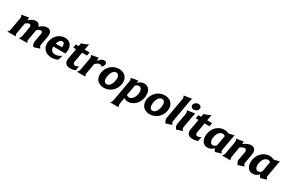

<svg xmlns="http://www.w3.org/2000/svg" viewBox="167 -2274 6026 4038"><g transform="rotate(30 3179.5 -255.0)"><path d="M216 -80Q211 -54 215.5 -37Q220 -20 231 0H26Q44 -20 54 -37Q64 -54 69 -80L121 -374Q126 -401 121 -417.5Q116 -434 105 -454L272 -484Q274 -467 275 -452Q276 -437 274 -419Q322 -460 363 -477.5Q404 -495 439 -495Q482 -495 507 -473Q532 -451 540 -416Q590 -458 633 -476.5Q676 -495 713 -495Q745 -495 767.5 -483Q790 -471 803 -450.5Q816 -430 819.5 -402.5Q823 -375 818 -345L776 -108Q772 -88 780.5 -73Q789 -58 806 -34L663 11Q642 -21 632.5 -45.5Q623 -70 628 -103L663 -298Q665 -311 665.5 -324.5Q666 -338 662 -348.5Q658 -359 649.5 -366Q641 -373 626 -373Q610 -373 588 -363Q566 -353 538 -330L494 -80Q489 -54 493.5 -37Q498 -20 509 0H304Q321 -20 331.5 -37Q342 -54 347 -80L385 -298Q387 -311 387.5 -324.5Q388 -338 384 -348.5Q380 -359 372 -366Q364 -373 349 -373Q332 -373 310.5 -363Q289 -353 260 -329Z M1020 -210Q1019 -149 1049 -116Q1079 -83 1137 -83Q1177 -83 1215 -98.5Q1253 -114 1287 -140L1253 -27Q1222 -9 1184.5 1Q1147 11 1103 11Q1040 11 993.5 -9.5Q947 -30 917.5 -65.5Q888 -101 877.5 -148.5Q867 -196 877 -251Q886 -300 909 -344.5Q932 -389 967 -422.5Q1002 -456 1047.5 -475.5Q1093 -495 1147 -495Q1198 -495 1235 -476.5Q1272 -458 1294.5 -425Q1317 -392 1324.5 -346Q1332 -300 1322 -245L1316 -210ZM1189 -288Q1195 -336 1181.5 -369Q1168 -402 1133 -402Q1098 -402 1072.5 -369Q1047 -336 1033 -288Z M1492 -561Q1530 -571 1572 -587Q1614 -603 1650 -626L1625 -484H1745L1731 -401H1611L1570 -169Q1567 -156 1567.5 -141.5Q1568 -127 1573 -116Q1578 -105 1589 -97.5Q1600 -90 1618 -90Q1634 -90 1653.5 -96.5Q1673 -103 1698 -119L1679 -14Q1647 0 1611.5 5.5Q1576 11 1550 11Q1510 11 1482 -1.5Q1454 -14 1438.5 -35.5Q1423 -57 1418 -85.5Q1413 -114 1419 -146L1464 -401H1396L1410 -484H1478Z M1908 -80Q1903 -54 1907.5 -37Q1912 -20 1923 0H1718Q1736 -20 1746 -37Q1756 -54 1761 -80L1813 -374Q1818 -401 1813 -417.5Q1808 -434 1797 -454L1964 -484Q1966 -464 1966.5 -445.5Q1967 -427 1965 -404Q2000 -451 2032 -473Q2064 -495 2097 -495Q2132 -495 2147 -474Q2162 -453 2157 -424Q2149 -384 2108 -349Q2103 -363 2092 -371Q2081 -379 2059 -379Q2033 -379 2006 -365Q1979 -351 1950 -318Z M2165 -243Q2174 -295 2199.5 -341Q2225 -387 2263.5 -421Q2302 -455 2351.5 -475Q2401 -495 2459 -495Q2517 -495 2560 -475Q2603 -455 2629.5 -421Q2656 -387 2665.5 -341Q2675 -295 2666 -243Q2657 -191 2631 -144.5Q2605 -98 2566.5 -63.5Q2528 -29 2478 -9Q2428 11 2370 11Q2312 11 2269.5 -9Q2227 -29 2200.5 -63.5Q2174 -98 2165 -144.5Q2156 -191 2165 -243ZM2318 -243Q2304 -168 2323 -125.5Q2342 -83 2386 -83Q2432 -83 2465.5 -125.5Q2499 -168 2513 -243Q2526 -316 2507 -358.5Q2488 -401 2442 -401Q2398 -401 2364.5 -358.5Q2331 -316 2318 -243Z M2649 209Q2663 187 2672 168Q2681 149 2686 120L2774 -374Q2779 -401 2774.5 -417.5Q2770 -434 2759 -454L2922 -484Q2924 -470 2925.5 -457.5Q2927 -445 2927 -431Q2957 -461 2994 -478Q3031 -495 3073 -495Q3118 -495 3151 -475Q3184 -455 3203 -420.5Q3222 -386 3227 -340Q3232 -294 3223 -241Q3214 -189 3190.5 -143Q3167 -97 3132.5 -63Q3098 -29 3053.5 -9Q3009 11 2958 11Q2903 11 2858 -19L2835 115Q2832 131 2832 143Q2832 155 2834 166Q2836 177 2839.5 187Q2843 197 2848 209ZM2997 -395Q2974 -395 2953.5 -383Q2933 -371 2916 -351L2872 -101Q2886 -91 2901 -85Q2916 -79 2933 -79Q2959 -79 2981.5 -91.5Q3004 -104 3021.5 -125.5Q3039 -147 3051.5 -176Q3064 -205 3070 -238Q3076 -271 3074 -300Q3072 -329 3062.5 -350Q3053 -371 3036.5 -383Q3020 -395 2997 -395Z M3278 -243Q3287 -295 3312.5 -341Q3338 -387 3376.5 -421Q3415 -455 3464.5 -475Q3514 -495 3572 -495Q3630 -495 3673 -475Q3716 -455 3742.5 -421Q3769 -387 3778.5 -341Q3788 -295 3779 -243Q3770 -191 3744 -144.5Q3718 -98 3679.5 -63.5Q3641 -29 3591 -9Q3541 11 3483 11Q3425 11 3382.5 -9Q3340 -29 3313.5 -63.5Q3287 -98 3278 -144.5Q3269 -191 3278 -243ZM3431 -243Q3417 -168 3436 -125.5Q3455 -83 3499 -83Q3545 -83 3578.5 -125.5Q3612 -168 3626 -243Q3639 -316 3620 -358.5Q3601 -401 3555 -401Q3511 -401 3477.5 -358.5Q3444 -316 3431 -243Z M3926 -609Q3931 -636 3926 -652.5Q3921 -669 3910 -689L4098 -719Q4092 -699 4087.5 -681.5Q4083 -664 4078 -637L3985 -108Q3981 -88 3989.5 -73Q3998 -58 4015 -34L3872 11Q3851 -21 3841 -45.5Q3831 -70 3837 -103Z M4168 -615Q4171 -631 4180.5 -645.5Q4190 -660 4204 -670.5Q4218 -681 4235.5 -687Q4253 -693 4271 -693Q4307 -693 4328.5 -670Q4350 -647 4344 -615Q4341 -599 4332 -584.5Q4323 -570 4309.5 -559.5Q4296 -549 4278.5 -543Q4261 -537 4243 -537Q4206 -537 4184.5 -559.5Q4163 -582 4168 -615ZM4141 -374Q4146 -401 4141 -417.5Q4136 -434 4125 -454L4313 -484Q4307 -464 4302.5 -446.5Q4298 -429 4293 -402L4241 -108Q4237 -88 4245.5 -73Q4254 -58 4271 -34L4128 11Q4107 -21 4097 -45.5Q4087 -70 4093 -103Z M4466 -561Q4504 -571 4546 -587Q4588 -603 4624 -626L4599 -484H4719L4705 -401H4585L4544 -169Q4541 -156 4541.5 -141.5Q4542 -127 4547 -116Q4552 -105 4563 -97.5Q4574 -90 4592 -90Q4608 -90 4627.5 -96.5Q4647 -103 4672 -119L4653 -14Q4621 0 4585.5 5.5Q4550 11 4524 11Q4484 11 4456 -1.5Q4428 -14 4412.5 -35.5Q4397 -57 4392 -85.5Q4387 -114 4393 -146L4438 -401H4370L4384 -484H4452Z M5184 -98Q5181 -81 5189.5 -67.5Q5198 -54 5215 -34L5073 11Q5058 -9 5048.5 -24.5Q5039 -40 5036 -57Q5005 -25 4967 -7Q4929 11 4886 11Q4841 11 4808.5 -9Q4776 -29 4757 -63Q4738 -97 4732 -142Q4726 -187 4735 -238Q4745 -292 4769.5 -339Q4794 -386 4831 -420.5Q4868 -455 4916 -475Q4964 -495 5019 -495Q5077 -495 5120 -468L5260 -498Q5254 -478 5249.5 -460.5Q5245 -443 5240 -415ZM4962 -89Q4985 -89 5005.5 -100.5Q5026 -112 5043 -133L5087 -383Q5073 -393 5058 -399Q5043 -405 5026 -405Q5000 -405 4977.5 -392.5Q4955 -380 4937.5 -358.5Q4920 -337 4908 -308Q4896 -279 4890 -246Q4884 -213 4886 -184Q4888 -155 4897 -134Q4906 -113 4922.5 -101Q4939 -89 4962 -89Z M5430 -80Q5425 -54 5429.5 -37Q5434 -20 5445 0H5240Q5258 -20 5268 -37Q5278 -54 5283 -80L5335 -374Q5340 -401 5335 -417.5Q5330 -434 5319 -454L5486 -484Q5488 -467 5489 -452.5Q5490 -438 5488 -421Q5539 -460 5583 -477.5Q5627 -495 5665 -495Q5698 -495 5722 -483Q5746 -471 5760 -450.5Q5774 -430 5778 -402.5Q5782 -375 5777 -345L5735 -108Q5731 -88 5739.5 -73Q5748 -58 5765 -34L5622 11Q5601 -21 5591 -45.5Q5581 -70 5587 -103L5622 -298Q5624 -311 5623.5 -324.5Q5623 -338 5618.5 -348.5Q5614 -359 5603.5 -366Q5593 -373 5576 -373Q5557 -373 5531.5 -363.5Q5506 -354 5474 -331Z M6283 -98Q6280 -81 6288.5 -67.5Q6297 -54 6314 -34L6172 11Q6157 -9 6147.5 -24.5Q6138 -40 6135 -57Q6104 -25 6066 -7Q6028 11 5985 11Q5940 11 5907.5 -9Q5875 -29 5856 -63Q5837 -97 5831 -142Q5825 -187 5834 -238Q5844 -292 5868.5 -339Q5893 -386 5930 -420.5Q5967 -455 6015 -475Q6063 -495 6118 -495Q6176 -495 6219 -468L6359 -498Q6353 -478 6348.5 -460.5Q6344 -443 6339 -415ZM6061 -89Q6084 -89 6104.5 -100.5Q6125 -112 6142 -133L6186 -383Q6172 -393 6157 -399Q6142 -405 6125 -405Q6099 -405 6076.5 -392.5Q6054 -380 6036.5 -358.5Q6019 -337 6007 -308Q5995 -279 5989 -246Q5983 -213 5985 -184Q5987 -155 5996 -134Q6005 -113 6021.5 -101Q6038 -89 6061 -89Z"/></g></svg>

Font: LT Museum
Style: Bold Italic
Weight: 700
Designer: Daniel Lyons
Foundry: LyonsType
Version: Version 1.011